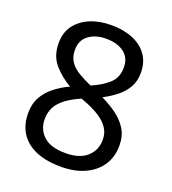

<svg xmlns="http://www.w3.org/2000/svg" viewBox="-134 -825 840 937"><g transform="rotate(20 286.0 -357.0)"><path d="M285 -724Q348 -724 396 -704.5Q444 -685 471.5 -647Q499 -609 499 -553Q499 -510 480.5 -478Q462 -446 431 -421.5Q400 -397 363 -378Q407 -357 443 -330.5Q479 -304 500.5 -269Q522 -234 522 -185Q522 -125 493 -81.5Q464 -38 411.5 -14Q359 10 288 10Q173 10 111 -40.5Q49 -91 49 -182Q49 -231 69.5 -267Q90 -303 124 -329Q158 -355 197 -373Q145 -403 108.5 -445.5Q72 -488 72 -554Q72 -609 100 -646.5Q128 -684 176 -704Q224 -724 285 -724ZM135 -181Q135 -129 172 -94.5Q209 -60 286 -60Q359 -60 397.5 -94.5Q436 -129 436 -184Q436 -219 417.5 -245.5Q399 -272 365.5 -293Q332 -314 286 -331L270 -337Q204 -309 169.5 -272.5Q135 -236 135 -181ZM284 -653Q229 -653 193.5 -626.5Q158 -600 158 -550Q158 -513 175.5 -488Q193 -463 223 -445.5Q253 -428 289 -412Q341 -434 376.5 -465Q412 -496 412 -550Q412 -600 377 -626.5Q342 -653 284 -653Z"/></g></svg>

Font: Noto Sans Hanifi Rohingya
Style: Regular
Weight: 400
Designer: Monotype Design Team and DaltonMaag
Foundry: Google LLC
Version: Version 2.101